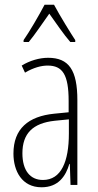

<svg xmlns="http://www.w3.org/2000/svg" viewBox="-20 -784 416 814"><path d="M209 -764H169C146 -720 104 -648 80 -614V-606H102C128 -637 163 -690 189 -726C217 -687 250 -638 278 -606H299V-614C283 -638 234 -717 209 -764ZM184 -539C147 -539 106 -527 72 -506L86 -476C123 -498 156 -506 182 -506C245 -506 271 -468 271 -356V-308L210 -302C100 -291 37 -238 37 -133C37 -59 73 10 156 10C228 10 259 -38 274 -89H276L279 0H308V-359C308 -487 272 -539 184 -539ZM212 -272 272 -278V-218C272 -100 240 -21 162 -21C108 -21 75 -61 75 -134C75 -218 119 -262 212 -272Z"/></svg>

Font: Noto Sans Sinhala ExtraCondensed ExtraLight
Style: Regular
Weight: 200
Width: 2
Designer: Jelle Bosma - Monotype Design Team
Foundry: Monotype Imaging Inc.
Version: Version 2.006